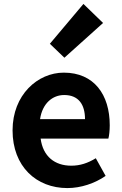

<svg xmlns="http://www.w3.org/2000/svg" viewBox="-20 -944 621 978"><path d="M323 14C392 14 463 -10 518 -48L468 -138C427 -113 388 -100 343 -100C259 -100 199 -147 187 -238H532C536 -252 539 -279 539 -306C539 -462 459 -574 305 -574C172 -574 44 -461 44 -280C44 -95 166 14 323 14ZM184 -337C196 -418 248 -460 307 -460C380 -460 413 -412 413 -337ZM308 -650 505 -827 405 -924 234 -721Z"/></svg>

Font: Noto Sans Mono CJK HK
Style: Bold
Weight: 700
Designer: Ryoko NISHIZUKA 西塚涼子 (kana, bopomofo & ideographs); Paul D. Hunt (Latin, Greek & Cyrillic); Sandoll Communications 산돌커뮤니
Foundry: Adobe
Version: Version 2.004;hotconv 1.0.118;makeotfexe 2.5.65603